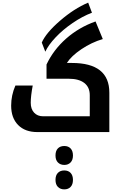

<svg xmlns="http://www.w3.org/2000/svg" viewBox="-20 -1005 927 1461"><path d="M264.2 0Q170.9 0 117.9 -53.7Q64.9 -107.4 64.9 -201.2Q64.9 -280.3 97.2 -354H229Q213.9 -273.9 213.9 -223.1Q213.9 -175.3 239.5 -147.7Q265.1 -120.1 308.1 -120.1H663.1V-280.8Q663.1 -341.3 621.6 -373.5Q580.1 -405.8 503.9 -405.8H334V-514.2Q386.7 -626 483.2 -711.2Q579.6 -796.4 707 -841.8L762.2 -708Q675.8 -682.1 599.4 -630.6Q522.9 -579.1 488.8 -525.9H526.9Q812 -525.9 812 -299.8V0ZM297.9 -681.2Q330.1 -754.9 436.8 -847.2Q543.5 -939.5 650.9 -984.9L679.7 -908.2Q606.4 -880.4 532.5 -829.8Q458.5 -779.3 403.6 -721.2Q348.6 -663.1 324.7 -611.8ZM469.2 436Q439.5 436 420.9 417.5Q402.3 398.9 402.3 363.8Q402.3 329.1 420.4 310.5Q438.5 292 469.2 292Q500 292 517.6 311Q535.2 330.1 535.2 363.8Q535.2 398.4 517.3 417.2Q499.5 436 469.2 436ZM469.2 250Q439.5 250 420.9 231.4Q402.3 212.9 402.3 178.2Q402.3 143.1 420.2 124.5Q438 106 469.2 106Q500 106 517.6 125Q535.2 144 535.2 178.2Q535.2 212.4 517.1 231.2Q499 250 469.2 250Z"/></svg>

Font: Droid Arabic Kufi
Style: Bold
Weight: 700
Designer: Pascal Zoghbi
Foundry: Irfont.ir
Version: Version 1.00 February 28, 2013, initial release